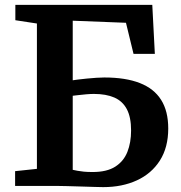

<svg xmlns="http://www.w3.org/2000/svg" viewBox="-20 -763 741 788"><path d="M403.5 5Q394 5 369.2 4.2Q344.5 3.5 313.5 2.5Q282.5 1.5 254.5 0.8Q226.5 0 211 0H42V-60.5L131.5 -70V-666.5L43 -680V-743H605L615.5 -542H528L497 -669.5L278.5 -678V-433.5Q284 -434.5 300 -436.5Q316 -438.5 336.2 -440.5Q356.5 -442.5 376 -443.8Q395.5 -445 408 -445Q495.5 -445 553.8 -422.2Q612 -399.5 641.2 -353.2Q670.5 -307 670.5 -235.5Q670.5 -158 636.2 -104.2Q602 -50.5 541.8 -22.8Q481.5 5 403.5 5ZM360.5 -57Q418.5 -57 453 -79Q487.5 -101 502.8 -139.5Q518 -178 518 -227.5Q518 -282 500.5 -315Q483 -348 449 -362.8Q415 -377.5 365.5 -377.5Q352.5 -377.5 334.2 -376Q316 -374.5 300.2 -372.5Q284.5 -370.5 278.5 -370V-66Q288 -64 298.5 -62Q309 -60 324 -58.5Q339 -57 360.5 -57Z"/></svg>

Font: Merriweather Light 18pt
Style: Bold
Weight: 700
Version: Version 2.100